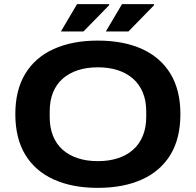

<svg xmlns="http://www.w3.org/2000/svg" viewBox="-20 -895 944 927"><path d="M452 12Q329 12 239.5 -28.5Q150 -69 102 -148Q54 -227 54 -344Q54 -460 102 -539Q150 -618 239.5 -658.5Q329 -699 452 -699Q576 -699 665.5 -658.5Q755 -618 803 -539Q851 -460 851 -344Q851 -227 803 -148Q755 -69 665.5 -28.5Q576 12 452 12ZM452 -117Q506 -117 549 -131Q592 -145 622.5 -172Q653 -199 669.5 -239Q686 -279 686 -330V-357Q686 -409 669.5 -448.5Q653 -488 622.5 -515Q592 -542 549 -556Q506 -570 452 -570Q399 -570 356 -556Q313 -542 282.5 -515Q252 -488 236 -448.5Q220 -409 220 -357V-330Q220 -279 236 -239Q252 -199 282.5 -172Q313 -145 356 -131Q399 -117 452 -117ZM491 -743 569 -875H723L724 -870L600 -743ZM274 -743 352 -875H507V-870L383 -743Z"/></svg>

Font: Archivo SemiExpanded
Style: Bold
Weight: 700
Width: 6
Designer: Hector Gatti
Foundry: Omnibus-Type
Version: Version 2.001